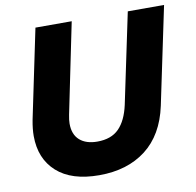

<svg xmlns="http://www.w3.org/2000/svg" viewBox="-82 -813 926 907"><g transform="rotate(-10 381.5 -359.5)"><path d="M49 -226Q49 -260 57 -302L146 -729H320L231 -296Q226 -271 226 -254Q226 -202 256.5 -175Q287 -148 341 -148Q408 -148 445 -185.5Q482 -223 498 -296L589 -729H763L665 -262Q636 -127 547 -58.5Q458 10 323 10Q190 10 119.5 -53.5Q49 -117 49 -226Z"/></g></svg>

Font: Mona Sans ExtraBold
Style: Italic
Weight: 800
Italic angle: -11.7°
Designer: Deni Anggara
Foundry: GitHub
Version: Version 2.000